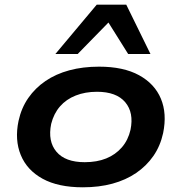

<svg xmlns="http://www.w3.org/2000/svg" viewBox="-20 -788 774 818"><path d="M333 10Q228 10 161.5 -26.5Q95 -63 68.5 -127.5Q42 -192 59 -273Q71 -328 100.5 -370.5Q130 -413 174 -443Q218 -473 275.5 -488.5Q333 -504 402 -504Q506 -504 572.5 -467.5Q639 -431 665.5 -367.5Q692 -304 675 -221Q663 -166 633.5 -123.5Q604 -81 560 -51Q516 -21 459 -5.5Q402 10 333 10ZM341 -97Q393 -97 432.5 -113Q472 -129 499 -160Q526 -191 536 -235Q551 -308 513.5 -352.5Q476 -397 393 -397Q343 -397 302.5 -381Q262 -365 235.5 -334.5Q209 -304 198 -260Q183 -186 220.5 -141.5Q258 -97 341 -97ZM216 -558 392 -768H518L621 -558H526L442 -692L311 -558Z"/></svg>

Font: Nunito Sans 10pt Expanded
Style: Bold Italic
Weight: 700
Width: 7
Italic angle: -9°
Designer: Vernon Adams
Foundry: Vernon Adams
Version: Version 3.101;gftools[0.9.27]